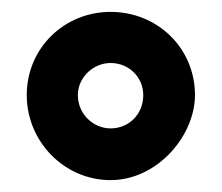

<svg xmlns="http://www.w3.org/2000/svg" viewBox="-20 -728 373 323"><path d="M166 -425C245 -425 308 -500 308 -568C308 -647 245 -708 166 -708C88 -708 25 -647 25 -568C25 -490 88 -425 166 -425ZM166 -512C137 -512 111 -536 111 -568C111 -598 137 -622 166 -622C197 -622 221 -598 221 -568C221 -536 197 -512 166 -512Z"/></svg>

Font: Ouroboros
Style: Regular
Weight: 400
Designer: Ariel Martín Pérez
Foundry: Velvetyne Type Foundry
Version: Version 2.001;hotconv 1.0.109;makeotfexe 2.5.65596